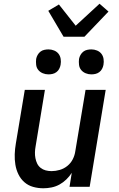

<svg xmlns="http://www.w3.org/2000/svg" viewBox="-20 -1002 640 1030"><path d="M213 8Q184 8 157.5 0.5Q131 -7 111 -24.5Q91 -42 79 -66.5Q67 -91 62.5 -118.5Q58 -146 59 -174.5Q60 -203 65 -232L113 -520H221L171 -217Q168 -201 167.5 -185Q167 -169 170 -153.5Q173 -138 179.5 -124.5Q186 -111 198 -101.5Q210 -92 225 -88Q240 -84 257 -84Q278 -84 300.5 -90.5Q323 -97 341.5 -112Q360 -127 370.5 -148Q381 -169 384 -191L439 -520H547L461 0H353L365 -75Q353 -56 336 -39.5Q319 -23 299 -12Q279 -1 256.5 3.5Q234 8 213 8ZM470 -603Q454 -603 439.5 -609Q425 -615 415.5 -626.5Q406 -638 404 -654Q402 -670 404 -686Q406 -697 412 -707.5Q418 -718 427 -725Q436 -732 447.5 -734.5Q459 -737 470 -737Q486 -737 500.5 -731Q515 -725 524 -713.5Q533 -702 535.5 -686Q538 -670 535 -654Q533 -643 527.5 -632.5Q522 -622 512.5 -615Q503 -608 492 -605.5Q481 -603 470 -603ZM240 -603Q224 -603 209.5 -609Q195 -615 185.5 -626.5Q176 -638 174 -654Q172 -670 174 -686Q176 -697 182 -707.5Q188 -718 197 -725Q206 -732 217.5 -734.5Q229 -737 240 -737Q256 -737 270.5 -731Q285 -725 294 -713.5Q303 -702 305.5 -686Q308 -670 305 -654Q303 -643 297.5 -632.5Q292 -622 282.5 -615Q273 -608 262 -605.5Q251 -603 240 -603ZM321 -805 239 -944 296 -978 386 -864 514 -982 562 -940 433 -805Z"/></svg>

Font: Iosevka Aile Semibold Oblique
Style: Regular
Weight: 600
Italic angle: -9°
Designer: Belleve Invis
Foundry: Belleve Invis
Version: Version 31.1.0; ttfautohint (v1.8.4)